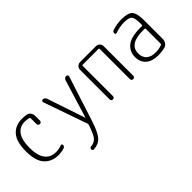

<svg xmlns="http://www.w3.org/2000/svg" viewBox="-4 -1154 2007 2007"><g transform="rotate(-45 1000.0 -150.5)"><path d="M286.1 9.8Q190.4 9.8 131.3 -53.2Q72.3 -116.2 72.3 -259.8Q72.3 -402.3 129.4 -466.3Q186.5 -530.3 282.2 -530.3Q312.5 -530.3 346.7 -525.4Q372.1 -521.5 387.7 -501Q403.3 -480.5 403.3 -454.1V-381.8Q403.3 -372.1 396 -365.2Q388.7 -358.4 377.9 -358.4Q367.2 -358.4 359.9 -365.2Q352.5 -372.1 352.5 -381.8V-468.8Q352.5 -477.5 344.7 -480.5Q314.5 -488.3 284.2 -488.3Q207 -488.3 166 -430.7Q125 -373 125 -259.8Q125 -145.5 167.5 -88.4Q210 -31.2 288.1 -31.2Q333 -31.2 375 -46.9Q381.8 -49.8 388.2 -45.9Q394.5 -42 394.5 -34.2Q394.5 -10.7 374 -3.9Q332 9.8 286.1 9.8Z M733.4 -7.8 563.5 -494.1Q560.5 -503.9 565.9 -511.7Q571.3 -519.5 581.1 -519.5Q592.8 -519.5 603 -512.2Q613.3 -504.9 617.2 -494.1L759.8 -69.3Q759.8 -68.4 760.7 -68.4Q761.7 -68.4 761.7 -69.3L891.6 -494.1Q895.5 -504.9 905.3 -512.2Q915 -519.5 926.8 -519.5Q936.5 -519.5 942.9 -511.7Q949.2 -503.9 946.3 -494.1L787.1 0Q745.1 130.9 704.1 177.2Q663.1 223.6 590.8 228.5Q582 229.5 575.7 223.1Q569.3 216.8 569.3 208Q569.3 199.2 575.7 192.9Q582 186.5 590.8 185.5Q640.6 182.6 669.4 148.4Q698.2 114.3 733.4 8.8Q736.3 0 733.4 -7.8Z M1075.2 -24.4V-462.9Q1075.2 -486.3 1092.3 -502.9Q1109.4 -519.5 1131.8 -519.5H1368.2Q1391.6 -519.5 1408.2 -502.9Q1424.8 -486.3 1424.8 -462.9V-25.4Q1424.8 -14.6 1417.5 -7.3Q1410.2 0 1399.9 0Q1389.6 0 1382.3 -6.8Q1375 -13.7 1375 -25.4V-471.7Q1375 -479.5 1367.2 -480.5H1131.8Q1124 -480.5 1124 -471.7V-24.4Q1124 -14.6 1117.2 -7.3Q1110.4 0 1100.1 0Q1089.8 0 1082.5 -6.8Q1075.2 -13.7 1075.2 -24.4Z M1828.1 -288.1Q1626 -288.1 1626 -152.3Q1626 -94.7 1661.6 -63Q1697.3 -31.2 1761.7 -31.2Q1816.4 -31.2 1856.4 -47.9Q1864.3 -50.8 1864.3 -59.6V-279.3Q1864.3 -288.1 1855.5 -288.1ZM1761.7 9.8Q1672.9 9.8 1624 -32.7Q1575.2 -75.2 1575.2 -151.9Q1575.2 -228.5 1633.8 -278.3Q1692.4 -328.1 1828.1 -328.1H1855.5Q1864.3 -328.1 1864.3 -335.9V-365.2Q1864.3 -441.4 1842.8 -464.8Q1821.3 -488.3 1752 -488.3Q1686.5 -488.3 1618.2 -463.9Q1610.4 -461.9 1604 -465.8Q1597.7 -469.7 1597.7 -477.5Q1597.7 -502 1618.2 -507.8Q1686.5 -530.3 1752 -530.3Q1848.6 -530.3 1881.8 -495.6Q1915 -460.9 1915 -355.5V-79.1Q1915 -51.8 1899.9 -30.3Q1884.8 -8.8 1861.3 -2Q1815.4 9.8 1761.7 9.8Z"/></g></svg>

Font: Rounded Mgen+ 1mn light
Style: Regular
Weight: 200
Designer: [Source Han Sans]
Ryoko NISHIZUKA  (kana & ideographs); Paul D. Hunt (Latin, Greek & Cyrillic); Wenlong ZHANG  (bopomofo
Version: Version 1.059.20150602